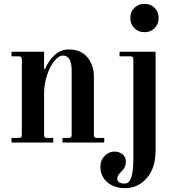

<svg xmlns="http://www.w3.org/2000/svg" viewBox="-20 -744 916 1002"><path d="M40 0H258V-24H226C220 -24 215.8 -25.2 213.5 -27.5C211.2 -29.8 210 -34 210 -40V-254C210 -288.7 215.3 -321.8 226 -353.5C236.7 -385.2 249.7 -409.8 265 -427.5C280.3 -445.2 294.7 -454 308 -454C338.7 -454 354 -428.3 354 -377V-40C354 -34 352.8 -29.8 350.5 -27.5C348.2 -25.2 344 -24 338 -24H306V0H524V-24H486C480 -24 475.8 -25.2 473.5 -27.5C471.2 -29.8 470 -34 470 -40V-348C470 -370.7 465.2 -392.7 455.5 -414C445.8 -435.3 432.7 -452 416 -464C395.3 -478.7 369.7 -486 339 -486C311.7 -486 287.5 -476.7 266.5 -458C245.5 -439.3 228.3 -414.7 215 -384L210 -385V-474H40V-450H78C84 -450 88.2 -448.8 90.5 -446.5C92.8 -444.2 94 -440 94 -434V-40C94 -34 92.8 -29.8 90.5 -27.5C88.2 -25.2 84 -24 78 -24H40ZM660 -650C660 -628.7 667 -611 681 -597C695 -583 712.7 -576 734 -576C755.3 -576 773 -583 787 -597C801 -611 808 -628.7 808 -650C808 -671.3 801 -689 787 -703C773 -717 755.3 -724 734 -724C712.7 -724 695 -717 681 -703C667 -689 660 -671.3 660 -650ZM504 126C504 159.3 516 186.3 540 207C564 227.7 595 238 633 238C677 238 714.5 220.7 745.5 186C776.5 151.3 792 102.7 792 40V-474H604V-450H660C666 -450 670.2 -448.8 672.5 -446.5C674.8 -444.2 676 -440 676 -434V82C676 116.7 673.8 144 669.5 164C665.2 184 659.8 197.3 653.5 204C647.2 210.7 639 214 629 214C619 214 610.3 212 603 208C595.7 204 592 197.3 592 188C592 177.3 597.7 166.7 609 156C627.7 139.3 637 120.7 637 100C637 83.3 631.2 70.3 619.5 61C607.8 51.7 594 47 578 47C558 47 540.7 54.5 526 69.5C511.3 84.5 504 103.3 504 126Z"/></svg>

Font: Km Standard TT
Style: Bold
Weight: 700
Designer: Alexey Kryukov <alexios@thessalonica.org.ru>
Version: Version 2.0.2